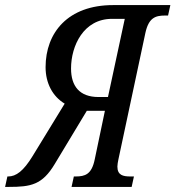

<svg xmlns="http://www.w3.org/2000/svg" viewBox="-75 -734 689 754"><path d="M-55 0H-40C46 0 91 -8 140 -90L266 -299H337L297 -108C285 -49 259 -41 222 -41H215L206 0H442L451 -41H437C408 -41 386 -46 386 -80C386 -88 388 -98 390 -108L496 -605C509 -664 535 -673 573 -673H585L594 -714H369C192 -714 104 -606 104 -470C104 -407 132 -355 179 -327L53 -121C17 -62 -12 -41 -43 -41H-46ZM312 -353C237 -353 204 -396 204 -465C204 -554 253 -660 365 -660H415L349 -353Z"/></svg>

Font: Noto Serif ExtraCondensed
Style: Italic
Weight: 400
Width: 2
Italic angle: -12°
Designer: Monotype Design Team
Foundry: Monotype Imaging Inc.
Version: Version 2.014